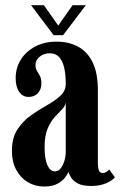

<svg xmlns="http://www.w3.org/2000/svg" viewBox="-20 -686 449 717"><path d="M144.5 10.5Q111.5 10.5 84.2 -5.5Q57 -21.5 40.8 -51.5Q24.5 -81.5 24.5 -123Q24.5 -171 44.8 -202.2Q65 -233.5 95 -254.8Q125 -276 155 -292.8Q185 -309.5 205.2 -328Q225.5 -346.5 225.5 -373Q225.5 -409.5 219.2 -435Q213 -460.5 200 -473.8Q187 -487 167 -487Q143 -487 127.8 -474Q112.5 -461 112.5 -444Q112.5 -430.5 118 -421.5Q123.5 -412.5 129 -402.5Q134.5 -392.5 134.5 -375Q134.5 -351.5 121.2 -337.8Q108 -324 87 -324Q65 -324 51.8 -342.8Q38.5 -361.5 38.5 -393.5Q38.5 -433 58 -463.8Q77.5 -494.5 112 -512.5Q146.5 -530.5 191.5 -530.5Q236.5 -530.5 271.2 -512Q306 -493.5 325.8 -453.5Q345.5 -413.5 345.5 -348V-82Q345.5 -57 349.8 -48.5Q354 -40 363 -40Q372 -40 378.5 -44.8Q385 -49.5 388 -53L409 -24Q401 -12.5 377 -2Q353 8.5 321 8.5Q289 8.5 271.5 -0.5Q254 -9.5 246.2 -21.8Q238.5 -34 235.5 -44Q233.5 -37.5 224.2 -24.5Q215 -11.5 195.8 -0.5Q176.5 10.5 144.5 10.5ZM184.5 -46Q197.5 -46 206.5 -57.2Q215.5 -68.5 220.5 -85.5Q225.5 -102.5 225.5 -119.5V-303.5Q223.5 -289.5 211.2 -277.2Q199 -265 184 -248.5Q169 -232 157.8 -205.5Q146.5 -179 146.5 -137Q146.5 -92.5 157 -69.2Q167.5 -46 184.5 -46ZM180.5 -554.5 96 -666.5H144L197.5 -590.5L251 -666.5H300.5L215.5 -554.5Z"/></svg>

Font: Imbue Thin 10pt
Style: Bold
Weight: 700
Version: Version 1.102